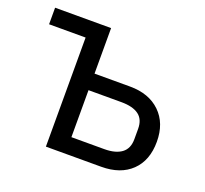

<svg xmlns="http://www.w3.org/2000/svg" viewBox="-96 -629 792 741"><g transform="rotate(20 300.0 -258.0)"><path d="M161 -448H11V-516H241V-329H387Q465 -329 511 -284.5Q557 -240 557 -164Q557 -87 512 -43.5Q467 0 388 0H161ZM376 -68Q422 -68 447 -86.5Q472 -105 472 -144V-186Q472 -225 447.5 -243Q423 -261 376 -261H241V-68Z"/></g></svg>

Font: iA Writer Mono V
Style: Regular
Weight: 400
Designer: Mike Abbink, Paul van der Laan, Pieter van Rosmalen
Foundry: Bold Monday
Version: Version 2.000